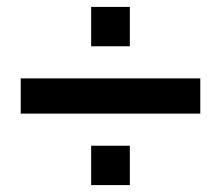

<svg xmlns="http://www.w3.org/2000/svg" viewBox="-20 -598 640 556"><path d="M244 -62V-176H356V-62ZM244 -464V-578H356V-464ZM40 -269V-371H560V-269Z"/></svg>

Font: Tektur Medium
Style: Regular
Weight: 500
Designer: Adam Jagosz
Foundry: Adam Jagosz
Version: Version 1.005;gftools[0.9.30]